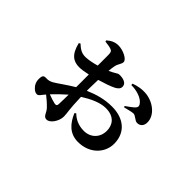

<svg xmlns="http://www.w3.org/2000/svg" viewBox="-117 -873 1233 1233"><g transform="rotate(45 500.0 -256.0)"><path d="M345 -34C330 -37 307 -45 282 -54C305 -79 338 -111 369 -138C369 -106 368 -77 367 -50C366 -37 362 -31 345 -34ZM434 -258C434 -282 435 -310 436 -339C477 -351 522 -366 547 -379C568 -390 579 -403 578 -420C576 -462 514 -460 505 -459C497 -459 480 -444 442 -427C444 -447 446 -465 449 -477C454 -502 471 -516 471 -536C471 -560 416 -588 372 -588C340 -588 316 -575 293 -555L295 -546C319 -543 337 -541 352 -535C365 -529 368 -525 369 -500C369 -481 369 -443 369 -402C338 -393 304 -386 279 -385C246 -384 225 -392 191 -424L181 -418C201 -333 241 -310 292 -310C313 -310 343 -315 369 -321V-272V-206C315 -174 261 -133 240 -122C224 -114 212 -110 193 -111C169 -112 162 -105 162 -71C162 -51 169 -31 186 -14C197 -3 208 5 222 5C238 5 246 -14 266 -36C286 -20 307 -3 329 20C352 43 352 76 381 76C415 76 447 23 447 -17C447 -46 438 -71 435 -184C489 -218 547 -246 599 -246C679 -246 707 -197 707 -147C707 -84 662 -42 602 -42C550 -42 513 -63 488 -88L479 -80C507 -14 550 35 626 35C733 35 799 -40 799 -121C799 -225 725 -281 621 -281C550 -281 492 -263 434 -238ZM610 -466C655 -467 715 -451 736 -415C743 -402 740 -394 730 -383C721 -373 688 -350 674 -340L679 -332C697 -336 730 -346 748 -347C767 -348 788 -320 807 -320C839 -319 854 -344 853 -371C853 -430 793 -483 720 -493C676 -498 639 -489 609 -478Z"/></g></svg>

Font: Noto Serif CJK JP
Style: Bold
Weight: 700
Designer: Ryoko NISHIZUKA 西塚涼子 (kana & ideographs); Frank Grießhammer (Latin, Greek & Cyrillic); Wenlong ZHANG 张文龙 (bopomofo); San
Foundry: Adobe Systems Incorporated
Version: Version 1.000;PS 1;hotconv 16.6.53;makeotf.lib2.5.65590